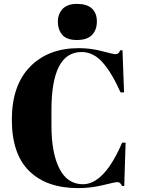

<svg xmlns="http://www.w3.org/2000/svg" viewBox="-20 -959 730 989"><path d="M400 -691Q245 -691 245 -392V-313Q245 -171 286 -90.5Q327 -10 407 -10Q517 -10 609 -224H627L620 -1H609Q603 -12 598 -16.5Q593 -21 583.5 -21Q574 -21 511 -5.5Q448 10 383 10Q220 10 130.5 -78Q41 -166 41 -342.5Q41 -519 134.5 -615Q228 -711 386 -711Q447 -711 505.5 -695.5Q564 -680 574 -680Q584 -680 589 -684.5Q594 -689 600 -700H611L619 -483H601Q556 -584 508.5 -637.5Q461 -691 400 -691ZM376 -753Q323 -753 300.5 -780Q278 -807 278 -847Q278 -887 302.5 -913Q327 -939 377 -939Q427 -939 453 -915.5Q479 -892 479 -848.5Q479 -805 454 -779Q429 -753 376 -753Z"/></svg>

Font: Abril Fatface
Style: Regular
Weight: 400
Designer: Veronika Burian, Jos Scaglione
Foundry: TypeTogether
Version: Version 1.001